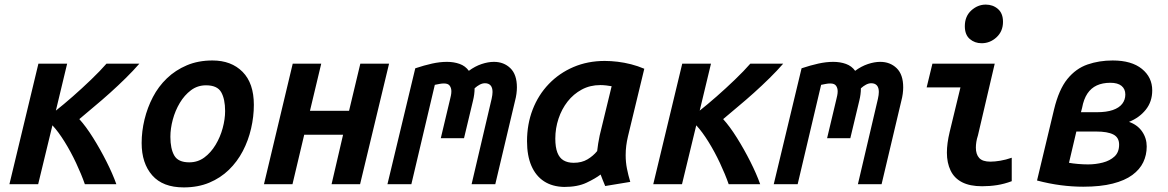

<svg xmlns="http://www.w3.org/2000/svg" viewBox="-20 -801 5080 835"><path d="M21 0 147 -524H272L223 -320Q256 -346 296.5 -381.5Q337 -417 376.5 -455Q416 -493 443 -524H586Q560 -494 527 -461.5Q494 -429 459 -397.5Q424 -366 389 -337Q354 -308 325 -283Q354 -251 385 -201.5Q416 -152 443 -98.5Q470 -45 486 0H349Q334 -43 311 -92Q288 -141 261 -184.5Q234 -228 208 -256L146 0Z M779 14Q688 14 642 -38.5Q596 -91 596 -179Q596 -230 608.5 -281.5Q621 -333 645 -379Q669 -425 706 -460.5Q743 -496 792.5 -517Q842 -538 904 -538Q986 -538 1035 -488.5Q1084 -439 1084 -345Q1084 -294 1072 -242Q1060 -190 1036 -144Q1012 -98 975.5 -62.5Q939 -27 890 -6.5Q841 14 779 14ZM803 -95Q840 -95 868.5 -116Q897 -137 917.5 -171Q938 -205 948.5 -244Q959 -283 959 -318Q959 -370 942 -400Q925 -430 876 -430Q839 -430 810.5 -408.5Q782 -387 762 -353.5Q742 -320 731.5 -281Q721 -242 721 -206Q721 -154 738 -124.5Q755 -95 803 -95Z M1128 0 1253 -524H1377L1328 -319H1498L1547 -524H1672L1546 0H1422L1472 -215H1303L1252 0Z M1665 0 1786 -504Q1825 -517 1859 -524.5Q1893 -532 1924 -532Q1954 -532 1979 -523Q2004 -514 2019 -493Q2046 -513 2074.5 -522.5Q2103 -532 2128 -532Q2171 -532 2199.5 -504.5Q2228 -477 2228 -421Q2228 -408 2226 -393Q2224 -378 2220 -363L2134 0H2031L2118 -371Q2120 -379 2121 -387.5Q2122 -396 2122 -401Q2122 -420 2113.5 -429.5Q2105 -439 2089 -439Q2078 -439 2066.5 -433Q2055 -427 2044 -417Q2044 -391 2037 -363L1998 -200H1897L1937 -368Q1939 -376 1941 -385.5Q1943 -395 1943 -404Q1943 -418 1936 -428Q1929 -438 1911 -438Q1901 -438 1891 -436Q1881 -434 1871 -432L1769 0Z M2434 12Q2382 11 2346 -12.5Q2310 -36 2291 -80Q2272 -124 2272 -187Q2272 -261 2296.5 -324.5Q2321 -388 2366.5 -435.5Q2412 -483 2474 -509.5Q2536 -536 2610 -536Q2637 -536 2666 -532.5Q2695 -529 2724.5 -521.5Q2754 -514 2782 -502L2711 -208Q2706 -187 2703.5 -167Q2701 -147 2701 -126Q2701 -96 2706.5 -68Q2712 -40 2721 -10L2612 8Q2608 -1 2601.5 -17.5Q2595 -34 2592 -42Q2570 -25 2531 -6.5Q2492 12 2434 12ZM2475 -93Q2510 -93 2535 -108Q2560 -123 2577 -144Q2579 -161 2581.5 -177Q2584 -193 2588 -212L2640 -426Q2630 -428 2616 -429.5Q2602 -431 2591 -431Q2546 -431 2510 -411.5Q2474 -392 2448.5 -359.5Q2423 -327 2409 -285Q2395 -243 2395 -198Q2395 -161 2404 -137.5Q2413 -114 2431 -103.5Q2449 -93 2475 -93Z M2821 0 2947 -524H3072L3023 -320Q3056 -346 3096.5 -381.5Q3137 -417 3176.5 -455Q3216 -493 3243 -524H3386Q3360 -494 3327 -461.5Q3294 -429 3259 -397.5Q3224 -366 3189 -337Q3154 -308 3125 -283Q3154 -251 3185 -201.5Q3216 -152 3243 -98.5Q3270 -45 3286 0H3149Q3134 -43 3111 -92Q3088 -141 3061 -184.5Q3034 -228 3008 -256L2946 0Z M3345 0 3466 -504Q3505 -517 3539 -524.5Q3573 -532 3604 -532Q3634 -532 3659 -523Q3684 -514 3699 -493Q3726 -513 3754.5 -522.5Q3783 -532 3808 -532Q3851 -532 3879.5 -504.5Q3908 -477 3908 -421Q3908 -408 3906 -393Q3904 -378 3900 -363L3814 0H3711L3798 -371Q3800 -379 3801 -387.5Q3802 -396 3802 -401Q3802 -420 3793.5 -429.5Q3785 -439 3769 -439Q3758 -439 3746.5 -433Q3735 -427 3724 -417Q3724 -391 3717 -363L3678 -200H3577L3617 -368Q3619 -376 3621 -385.5Q3623 -395 3623 -404Q3623 -418 3616 -428Q3609 -438 3591 -438Q3581 -438 3571 -436Q3561 -434 3551 -432L3449 0Z M4251 9Q4198 9 4164 -8.5Q4130 -26 4114 -59.5Q4098 -93 4098 -137Q4098 -157 4101 -179.5Q4104 -202 4110 -227L4157 -421H4010L4035 -524H4306L4233 -212Q4228 -197 4226 -183.5Q4224 -170 4224 -159Q4224 -130 4238.5 -114Q4253 -98 4287 -98Q4306 -98 4330 -102Q4354 -106 4380 -115V-13Q4348 -1 4316.5 4Q4285 9 4251 9ZM4249 -613Q4219 -613 4197.5 -631.5Q4176 -650 4176 -687Q4176 -730 4204 -755.5Q4232 -781 4267 -781Q4298 -781 4320 -762Q4342 -743 4342 -706Q4342 -665 4314 -639Q4286 -613 4249 -613Z M4691 11Q4643 11 4593 4.5Q4543 -2 4490 -16L4564 -325Q4585 -412 4622 -457.5Q4659 -503 4709.5 -520.5Q4760 -538 4819 -538Q4901 -538 4946 -501.5Q4991 -465 4991 -408Q4991 -359 4963 -324Q4935 -289 4890 -271Q4927 -258 4947 -229Q4967 -200 4967 -164Q4967 -127 4952 -95.5Q4937 -64 4904.5 -40Q4872 -16 4819 -2.5Q4766 11 4691 11ZM4712 -86Q4745 -86 4776 -94Q4807 -102 4827 -120.5Q4847 -139 4847 -172Q4847 -203 4822 -216Q4797 -229 4747 -229H4661L4629 -93Q4645 -90 4668 -88Q4691 -86 4712 -86ZM4681 -313H4750Q4792 -313 4819.5 -322.5Q4847 -332 4860.5 -349.5Q4874 -367 4874 -390Q4874 -414 4857.5 -427.5Q4841 -441 4809 -441Q4775 -441 4750 -429.5Q4725 -418 4709 -394Q4693 -370 4686 -332Z"/></svg>

Font: Ubuntu Sans Mono SemiBold
Style: Italic
Weight: 600
Italic angle: -13.5°
Monospace: yes
Designer: Dalton Maag Ltd
Foundry: Dalton Maag Ltd
Version: Version 1.006